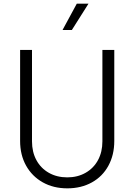

<svg xmlns="http://www.w3.org/2000/svg" viewBox="-20 -1018 735 1050"><path d="M90 -247V-745H155V-245Q155 -187 179 -142.5Q203 -98 247 -73Q291 -48 348 -48Q404 -48 448 -73Q492 -98 516 -142.5Q540 -187 540 -245V-745H605V-247Q605 -171 573 -112Q541 -53 482.5 -20.5Q424 12 348 12Q272 12 213.5 -21Q155 -54 122.5 -112.5Q90 -171 90 -247ZM400 -998H464L373 -854H322Z"/></svg>

Font: Eudoxus Sans Light
Style: Regular
Weight: 300
Designer: Stijn de Vries
Foundry: tokotype
Version: Version 2.005